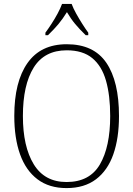

<svg xmlns="http://www.w3.org/2000/svg" viewBox="-20 -951 682 981"><path d="M320 10Q231 10 171.5 -35Q112 -80 82.5 -162.5Q53 -245 53 -359Q53 -533 120.5 -629Q188 -725 321 -725Q459 -725 523.5 -630Q588 -535 588 -358Q588 -245 559 -162.5Q530 -80 470.5 -35Q411 10 320 10ZM320 -21Q438 -21 490.5 -111Q543 -201 543 -358Q543 -464 521.5 -539Q500 -614 451.5 -654Q403 -694 321 -694Q207 -694 152 -605.5Q97 -517 97 -358Q97 -202 152.5 -111.5Q208 -21 320 -21ZM212 -784Q226 -803 243 -829Q260 -855 274.5 -882Q289 -909 297 -931H346Q354 -909 369 -882Q384 -855 400.5 -829Q417 -803 431 -784V-771H418Q386 -802 364 -828.5Q342 -855 322 -889Q301 -855 279 -828.5Q257 -802 225 -771H212Z"/></svg>

Font: Noto Serif Khmer SemiCondensed ExtraLight
Style: Regular
Weight: 200
Width: 4
Designer: Danh Hong and the Monotype Design Team
Foundry: Monotype Imaging Inc.
Version: Version 2.004; ttfautohint (v1.8.4.7-5d5b)